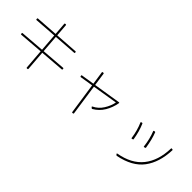

<svg xmlns="http://www.w3.org/2000/svg" viewBox="111 -1766 2779 2779"><g transform="rotate(45 1500.0 -377.0)"><path d="M99 -247 98 -259V-261Q98 -269 106 -269L475 -298L454 -569L115 -545Q106 -545 106 -553L105 -566Q105 -576 113 -576L452 -599L437 -791Q437 -801 445 -801L458 -802Q468 -802 468 -793L483 -601L833 -625Q842 -625 843 -617L844 -605Q844 -596 836 -596L485 -571L506 -300L876 -329Q886 -329 886 -321L887 -308Q887 -299 879 -299L508 -270L532 37Q532 47 524 47L511 48Q501 48 501 40L477 -268L108 -239Q99 -239 99 -247Z M1150 -414Q1144 -414 1141 -422L1139 -434V-437Q1139 -443 1146 -444L1348 -476L1318 -679V-681Q1318 -689 1326 -689L1340 -691Q1348 -691 1350 -683L1379 -481L1800 -548H1802Q1811 -548 1809 -539Q1791 -434 1738.5 -346Q1686 -258 1596 -206Q1590 -202 1583 -207L1569 -220Q1566 -223 1566 -226Q1566 -229 1571 -232Q1655 -272 1705 -352Q1755 -432 1771 -514L1384 -451L1453 25V27Q1453 34 1445 36L1432 38H1430Q1424 38 1422 30L1352 -446L1152 -414Z M2446 -602 2445 -606Q2445 -611 2452 -613L2466 -616H2469Q2476 -616 2478 -610Q2518 -510 2541 -361V-359Q2541 -354 2534 -350L2517 -346L2514 -345Q2507 -345 2507 -353Q2491 -489 2446 -602ZM2302 0Q2302 -5 2309 -6Q2554 -49 2676.5 -202Q2799 -355 2806 -607Q2806 -617 2815 -615L2830 -613Q2839 -611 2838 -603Q2828 -347 2708.5 -188Q2589 -29 2327 23H2324Q2319 23 2315 19L2304 6Q2302 2 2302 0ZM2303 -306Q2296 -306 2295 -313Q2277 -444 2227 -560L2226 -564Q2226 -570 2233 -572L2247 -575H2249Q2255 -575 2258 -569Q2306 -460 2328 -321V-319Q2328 -313 2322 -311L2306 -306Z"/></g></svg>

Font: LINE Seed JP_TTF Thin
Style: Regular
Weight: 250
Designer: LY Corporation & Fontrix & Fontworks
Version: Version 1.008